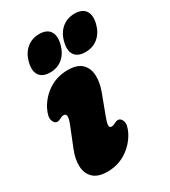

<svg xmlns="http://www.w3.org/2000/svg" viewBox="-167 -739 736 832"><g transform="rotate(-30 201.5 -322.5)"><path d="M236 -150.5Q245 -150.5 256.5 -157Q265 -162 272 -162Q287 -162 293.8 -143Q300.5 -124 283 -89Q260 -45 218.2 -17.5Q176.5 10 123 10Q76 10 53 -12Q30 -34 28.2 -70.2Q26.5 -106.5 43.5 -148.5L83.5 -248.5Q103 -297.5 79.5 -297.5Q70.5 -297.5 59 -291Q50.5 -286 43.5 -286Q28.5 -286 22 -305Q15.5 -324 32.5 -359Q55.5 -403.5 97.2 -430.8Q139 -458 192.5 -458Q239.5 -458 262 -436Q284.5 -414 286.2 -378Q288 -342 272 -299.5L234.5 -199.5Q225.5 -176 224.8 -163.2Q224 -150.5 236 -150.5ZM122.7 -486.5Q86.3 -486.5 70.3 -508Q54.3 -529.5 64.2 -570.5Q73.7 -610.5 100.2 -632.8Q126.8 -655 163.2 -655Q200.6 -655 215.9 -632.8Q231.2 -610.5 221.7 -570.5Q211.8 -531 185.9 -508.8Q160.1 -486.5 122.7 -486.5ZM299.6 -486.5Q262.7 -486.5 246.7 -508Q230.7 -529.5 240.6 -570.5Q250.1 -610.5 276.6 -632.8Q303.2 -655 340.1 -655Q377.9 -655 393.4 -632.8Q408.9 -610.5 399.5 -570.5Q389.6 -531 363.5 -508.8Q337.4 -486.5 299.6 -486.5Z"/></g></svg>

Font: Fraunces 144pt SuperSoft Black
Style: Italic
Weight: 900
Italic angle: -16°
Version: Version 1.000;[b76b70a41]